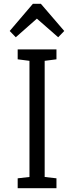

<svg xmlns="http://www.w3.org/2000/svg" viewBox="-20 -990 390 1010"><path d="M73 0V-52L135 -59V-670L73 -678V-730H277V-678L215 -670V-59L277 -52V0ZM63 -794 31 -827 153 -970H195L318 -827L286 -794L174 -892Z"/></svg>

Font: Fauna One
Style: Regular
Weight: 400
Designer: Eduardo Rodriguez Tunni
Foundry: Eduardo Rodriguez Tunni
Version: Version 2.001; ttfautohint (v1.8.4.7-5d5b);gftools[0.9.23]